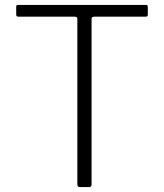

<svg xmlns="http://www.w3.org/2000/svg" viewBox="-20 -762 668 782"><path d="M46 -734Q46 -738 47.5 -740Q49 -742 54 -742H574Q579 -742 580.5 -740Q582 -738 582 -734V-702Q582 -694 573 -694H363Q353 -694 353 -685V-11Q353 0 343 0H306Q295 0 295 -11V-685Q295 -694 285 -694H55Q46 -694 46 -702Z"/></svg>

Font: Libre Franklin ExtraLight
Style: Regular
Weight: 250
Designer: Pablo Impallari, Rodrigo Fuenzalida, Nhung Nguyen
Foundry: Impallari Type
Version: Version 3.000